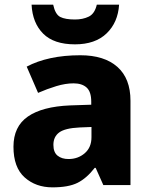

<svg xmlns="http://www.w3.org/2000/svg" viewBox="-20 -797 650 827"><path d="M326 -559Q429 -559 485.5 -509Q542 -459 542 -363V0H425L392 -74H388Q353 -29 314 -9.5Q275 10 206 10Q134 10 86 -33Q38 -76 38 -165Q38 -252 100 -295Q162 -338 282 -343L373 -346V-359Q373 -402 353 -420Q333 -438 297 -438Q262 -438 222.5 -426Q183 -414 144 -397L95 -510Q140 -534 198 -546.5Q256 -559 326 -559ZM323 -248Q260 -245 235 -226.5Q210 -208 210 -173Q210 -141 228 -126.5Q246 -112 275 -112Q316 -112 345 -137Q374 -162 374 -206V-250ZM493 -777Q488 -700 439 -653Q390 -606 303 -606Q212 -606 166 -652Q120 -698 116 -777H209Q218 -735 239.5 -724Q261 -713 303 -713Q337 -713 362.5 -725.5Q388 -738 397 -777Z"/></svg>

Font: Noto Sans Cherokee ExtraBold
Style: Regular
Weight: 800
Designer: Monotype Design Team
Foundry: Monotype Imaging Inc.
Version: Version 2.001; ttfautohint (v1.8.4.7-5d5b)